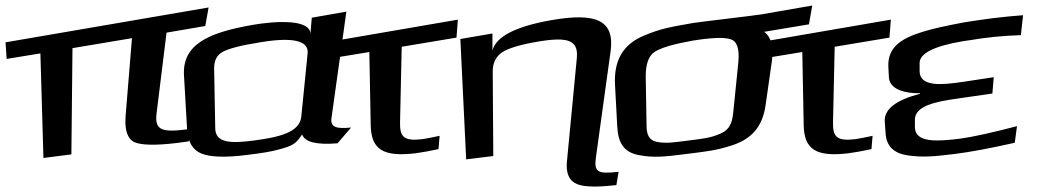

<svg xmlns="http://www.w3.org/2000/svg" viewBox="-148 -542 3777 694"><path d="M418 -133 454 -424 594 -448 606 -515 -128 -389 -124 -329 -2 -349 9 29 110 16 114 -368 329 -404 306 -123C302 -71 313 -40 338 -28C364 -17 414 -16 490 -25C498 -26 526 -30 534 -31L542 -76L533 -75C439 -63 410 -69 418 -133Z M1050 -114 1104 -500 979 -478 974 -420C973 -474 845 -466 765 -452C604 -424 511 -381 517 -270L528 -79C530 -30 548 0 580 13C612 26 667 28 745 18C795 12 834 6 861 -2C914 -16 922 -24 944 -56C954 -28 996 -18 1072 -24L1121 -81C1070 -76 1046 -81 1050 -114ZM769 -34C685 -23 631 -25 630 -78L626 -296C626 -323 636 -343 656 -354C677 -366 722 -378 792 -389C910 -409 968 -395 964 -350L941 -120C935 -63 860 -46 769 -34Z M1298 -99 1304 -373 1502 -406 1507 -471 1019 -387 1023 -327 1187 -354 1192 -89C1194 -2 1236 26 1354 12C1377 9 1404 4 1437 -3L1441 -51C1413 -45 1392 -41 1379 -39C1312 -31 1297 -47 1298 -99Z M2006 27 2059 -356C2075 -471 2004 -497 1844 -469C1714 -446 1644 -409 1632 -359V-421L1516 -401L1537 34L1635 22L1633 -284C1633 -314 1644 -337 1667 -353C1690 -368 1736 -382 1805 -393C1836 -398 1861 -400 1880 -399C1926 -396 1941 -375 1937 -332L1901 44C1898 80 1907 106 1929 119C1951 133 1998 136 2070 128L2080 127L2088 79C2010 88 1999 79 2006 27Z M2358 -459C2273 -444 2241 -439 2179 -413C2098 -379 2071 -317 2075 -236L2083 -86C2086 -28 2105 7 2158 18C2214 29 2251 25 2338 14C2408 5 2440 2 2496 -16C2572 -40 2608 -87 2619 -160L2642 -321C2649 -372 2640 -408 2614 -427L2776 -454L2788 -522L2604 -490C2581 -486 2382 -463 2358 -459ZM2502 -132C2498 -97 2489 -73 2456 -59C2419 -43 2395 -41 2340 -34C2285 -27 2262 -23 2227 -29C2197 -35 2189 -56 2189 -90L2186 -267C2186 -311 2197 -341 2219 -355C2243 -370 2288 -383 2355 -395C2423 -406 2470 -408 2493 -400C2516 -393 2525 -366 2521 -319Z M2863 -99 2869 -373 3067 -406 3072 -471 2584 -387 2588 -327 2752 -354 2757 -89C2759 -2 2801 26 2919 12C2942 9 2969 4 3002 -3L3006 -51C2978 -45 2957 -41 2944 -39C2877 -31 2862 -47 2863 -99Z M3159 -82V-109C3158 -160 3238 -175 3308 -185L3439 -204L3444 -263L3332 -246C3258 -235 3177 -227 3176 -284V-314C3176 -349 3227 -375 3332 -393L3353 -396C3417 -407 3479 -413 3542 -415L3550 -487C3480 -482 3409 -473 3336 -461C3272 -449 3222 -438 3187 -427C3108 -403 3060 -370 3063 -301L3065 -263C3067 -218 3125 -204 3177 -205V-203C3090 -180 3048 -147 3050 -104L3053 -62C3055 -12 3085 13 3135 20C3189 27 3225 24 3299 15C3357 8 3431 -6 3520 -26L3528 -86C3440 -63 3373 -48 3324 -41C3243 -31 3160 -24 3159 -82Z"/></svg>

Font: Gamestation Warped
Style: Regular
Weight: 400
Designer: Jonas Hecksher
Foundry: Jonas Hecksher, Playtypeª, e-types AS
Version: Version 1.003